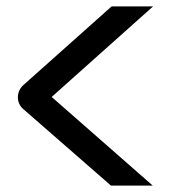

<svg xmlns="http://www.w3.org/2000/svg" viewBox="-20 -640 553 602"><path d="M330 -620 53 -373C42 -363 36 -349 36 -335C36 -321 42 -307 53 -298L328 -58H459L142 -336L460 -620Z"/></svg>

Font: Bruno Ace
Style: Regular
Weight: 400
Designer: Astigmatic (AOETI)
Foundry: Astigmatic (AOETI)
Version: Version 1.000